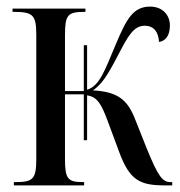

<svg xmlns="http://www.w3.org/2000/svg" viewBox="-20 -562 547 582"><path d="M22 0H235V-10H232C185 -10 177 -20 177 -81V-276H234V-137H244V-273C275 -268 287 -248 308 -191L341 -102C373 -15 404 0 481 0H502V-10H497C472 -10 459 -28 424 -114L387 -207C365 -259 337 -284 262 -288C289 -308 304 -330 337 -393C368 -453 385 -484 419 -484C444 -484 460 -468 462 -435C480 -437 495 -452 495 -485C495 -516 473 -542 435 -542C383 -542 363 -503 332 -430C298 -350 283 -302 244 -290V-425H234V-286H177V-455C177 -517 185 -526 236 -526H239V-536H18V-526H22C81 -526 90 -516 90 -455V-81C90 -20 81 -10 27 -10H22Z"/></svg>

Font: Noto Serif Display ExtraCondensed
Style: Regular
Weight: 400
Width: 2
Designer: Monotype Design Team
Foundry: Monotype Imaging Inc.
Version: Version 2.009